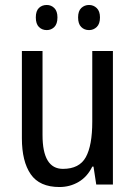

<svg xmlns="http://www.w3.org/2000/svg" viewBox="-20 -742 545 772"><path d="M434 -537V0H367L356 -72H351Q331 -31 296 -10.5Q261 10 219 10Q139 10 103.5 -41.5Q68 -93 68 -186V-537H151V-199Q151 -63 233 -63Q299 -63 325 -110Q351 -157 351 -253V-537ZM124 -672Q124 -698 136.5 -710Q149 -722 168 -722Q186 -722 198.5 -709.5Q211 -697 211 -672Q211 -646 198.5 -633.5Q186 -621 168 -621Q149 -621 136.5 -633.5Q124 -646 124 -672ZM294 -672Q294 -698 307 -710Q320 -722 338 -722Q356 -722 369 -709.5Q382 -697 382 -672Q382 -646 369 -633.5Q356 -621 338 -621Q319 -621 306.5 -633.5Q294 -646 294 -672Z"/></svg>

Font: Noto Sans Devanagari Condensed
Style: Regular
Weight: 400
Width: 3
Designer: Jelle Bosma - Monotype Design Team
Foundry: Monotype Imaging Inc.
Version: Version 2.004; ttfautohint (v1.8.4.7-5d5b)